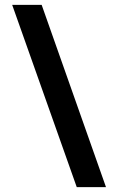

<svg xmlns="http://www.w3.org/2000/svg" viewBox="-20 -708 485 788"><path d="M151 -688 415 60H295L30 -688Z"/></svg>

Font: Red Rose Bold
Style: Regular
Weight: 700
Designer: jaikishan Patel
Version: Version 1.000